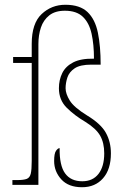

<svg xmlns="http://www.w3.org/2000/svg" viewBox="-20 -775 527 805"><path d="M324 10Q267 10 237 -23Q207 -56 207 -100Q207 -132 215 -143Q223 -154 230 -154Q229 -81 253 -48Q277 -15 325 -15Q369 -15 393 -46Q417 -77 417 -132Q417 -176 400 -206Q383 -236 338 -264Q292 -291 259.5 -323.5Q227 -356 227 -405Q227 -440 241 -468.5Q255 -497 287 -513.5Q319 -530 374 -529Q374 -588 364 -633.5Q354 -679 327.5 -704.5Q301 -730 252 -730Q211 -730 186.5 -710.5Q162 -691 151.5 -659.5Q141 -628 141 -590V0H32V-20H52Q79 -20 92 -25Q105 -30 109 -47Q113 -64 113 -100V-511H35V-536H113V-591Q113 -677 154.5 -716Q196 -755 254 -755Q315 -755 347 -724.5Q379 -694 390.5 -637.5Q402 -581 402 -504H363Q316 -504 293 -488.5Q270 -473 262.5 -450Q255 -427 255 -405Q255 -382 272.5 -353.5Q290 -325 345 -291Q403 -256 424 -218Q445 -180 445 -132Q445 -65 412 -27.5Q379 10 324 10Z"/></svg>

Font: Noto Serif Ethiopic Condensed Thin
Style: Regular
Weight: 100
Width: 3
Designer: Monotype Design Team
Foundry: Monotype Imaging Inc.
Version: Version 2.102; ttfautohint (v1.8.4.7-5d5b)